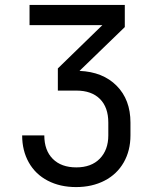

<svg xmlns="http://www.w3.org/2000/svg" viewBox="-20 -750 640 780"><path d="M303 -462Q398 -458 454 -401.5Q510 -345 510 -252V-200Q510 -138 482.5 -90Q455 -42 404.5 -16Q354 10 289 10Q224 10 174 -16Q124 -42 97 -90Q70 -138 70 -200H160Q160 -139 194.5 -104.5Q229 -70 290 -70Q351 -70 385.5 -105.5Q420 -141 420 -200V-252Q420 -314 386 -348Q352 -382 290 -382H215V-472L396 -648H100V-730H487V-640Z"/></svg>

Font: JetBrains Mono
Style: Regular
Weight: 400
Monospace: yes
Designer: Philipp Nurullin, Konstantin Bulenkov
Foundry: JetBrains
Version: Version 2.001;December 29, 2023;FontCreator 11.5.0.2427 32-b